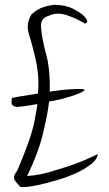

<svg xmlns="http://www.w3.org/2000/svg" viewBox="-20 -801 450 796"><path d="M213.8 -780.1C213 -780.1 212.1 -780.6 211.2 -781.4C195.4 -780.6 179.1 -777.5 162.4 -772.2C144.8 -766.9 127.6 -756.8 110.9 -741.8C95 -716.3 91.1 -689.9 99 -662.6C107.8 -635.4 116.6 -602.8 125.4 -565C130.7 -543.8 134.6 -521 137.3 -496.3C139.9 -471.7 139.9 -444 137.3 -413.2C100.3 -407 73 -402.6 55.4 -400L29 -394.7C29 -393.8 28.6 -388.1 27.7 -377.5V-376.2C27.7 -365.6 35.2 -359.5 50.2 -357.7C66.9 -358.6 84.9 -360.8 104.3 -364.3L134.6 -369.6C135.5 -368.7 131.6 -345 122.8 -298.3C114 -251.7 90.2 -183.5 51.5 -93.7C40.9 -79.6 36.5 -68.6 38.3 -60.7C40 -53.7 48 -43.1 62 -29C62.9 -26.4 67.3 -25.1 75.2 -25.1C81.4 -25.1 90.6 -26 103 -27.7C129.4 -31.2 160.6 -38.3 196.7 -48.8C224.8 -55.9 252.6 -65.1 279.8 -76.6C308 -88 331.3 -100.8 349.8 -114.8C360.4 -121.9 368.7 -129.4 374.9 -137.3C381 -146.1 384.6 -154.4 385.4 -162.4C375.8 -157.1 354.6 -147.4 322.1 -133.3C288.6 -120.1 252.6 -107.8 213.8 -96.4C192.7 -89.3 171.6 -83.6 150.5 -79.2C130.2 -74.8 110.9 -72.2 92.4 -71.3C124.1 -136.4 146.5 -197.1 159.7 -253.4C172.9 -309.8 180.8 -352 183.5 -380.2C199.3 -382.8 215.2 -385.9 231 -389.4C246 -393.8 260 -397.8 273.2 -401.3C302.3 -411 320.8 -418.9 328.7 -425C336.6 -431.2 323 -433.4 287.8 -431.6C266.6 -430.8 249 -429.4 235 -427.7C220.9 -425.9 204.6 -423.7 186.1 -421.1C187.9 -483.6 182.6 -536.4 170.3 -579.5C158.8 -623.5 152.2 -658.2 150.5 -683.8C148.7 -697.8 150.5 -709.3 155.8 -718.1C160.2 -726 169.8 -732.2 184.8 -736.6C206.8 -747.1 232.3 -747.1 261.4 -736.6C290.4 -726 313.7 -715 331.3 -703.6C342.8 -705.3 344.5 -712.4 336.6 -724.7C327.8 -737 313.3 -748.4 293 -759C281.6 -766 269.3 -771.3 256.1 -774.8C242.9 -778.4 228.8 -780.1 213.8 -780.1Z"/></svg>

Font: Impossible
Style: Reguler
Weight: 400
Designer: Ahsan Design
Foundry: Designer
Version: Version 3.16.0